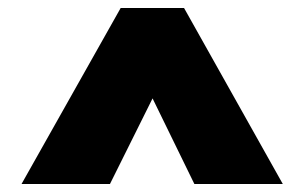

<svg xmlns="http://www.w3.org/2000/svg" viewBox="-20 -750 764 482"><path d="M34 -288 283 -730H442L690 -288H468L363 -503L256 -288Z"/></svg>

Font: REM Medium ExtraBold
Style: Regular
Weight: 800
Version: Version 1.005;gftools[0.9.28]